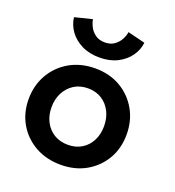

<svg xmlns="http://www.w3.org/2000/svg" viewBox="-118 -708 741 814"><g transform="rotate(20 253.0 -301.5)"><path d="M245 12Q180.5 12 130.2 -16.2Q80 -44.5 51.5 -93.2Q23 -142 23 -204Q23 -266 51.5 -315.5Q80 -365 130.2 -393.8Q180.5 -422.5 245 -422.5Q309.5 -422.5 359 -393.8Q408.5 -365 436.8 -315.5Q465 -266 465 -204Q465 -142 436.8 -93.2Q408.5 -44.5 359 -16.2Q309.5 12 245 12ZM245 -78Q281 -78 307.5 -94.5Q334 -111 348.5 -139.5Q363 -168 363 -204.5Q363 -241 348.5 -269.8Q334 -298.5 307.5 -315.5Q281 -332.5 245 -332.5Q209 -332.5 182.2 -315.5Q155.5 -298.5 140.8 -269.8Q126 -241 126 -204.5Q126 -168 140.8 -139.5Q155.5 -111 182.2 -94.5Q209 -78 245 -78ZM244 -471.5Q198.5 -471.5 164.2 -488.5Q130 -505.5 109.5 -533.5Q89 -561.5 85 -595.5L163.5 -615Q166 -599 175.2 -581.2Q184.5 -563.5 201.5 -551.5Q218.5 -539.5 244 -539.5Q269 -539.5 286 -551.5Q303 -563.5 312.5 -581.2Q322 -599 324 -615L402.5 -595.5Q399 -563 379 -534.8Q359 -506.5 324.8 -489Q290.5 -471.5 244 -471.5Z"/></g></svg>

Font: League Spartan Thin Medium
Style: Regular
Weight: 500
Version: Version 2.002